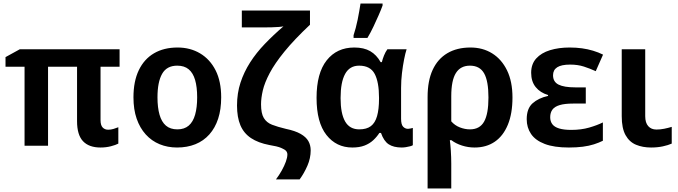

<svg xmlns="http://www.w3.org/2000/svg" viewBox="-20 -819 3813 1079"><path d="M588 -90Q603 -90 618 -94.5Q633 -99 645 -104V-12Q630 -4 603 3Q576 10 545 10Q480 10 446.5 -25.5Q413 -61 413 -138V-444H250V0H118V-444H11V-498L91 -542H652V-444H545V-144Q545 -115 557 -102.5Q569 -90 588 -90Z M1223 -272Q1223 -204 1206 -152Q1189 -100 1156.5 -63.5Q1124 -27 1078 -8.5Q1032 10 975 10Q922 10 877 -8.5Q832 -27 799 -63.5Q766 -100 748 -152Q730 -204 730 -272Q730 -362 760 -424.5Q790 -487 845.5 -519.5Q901 -552 978 -552Q1049 -552 1104.5 -519Q1160 -486 1191.5 -424Q1223 -362 1223 -272ZM865 -272Q865 -215 876.5 -174.5Q888 -134 912.5 -113Q937 -92 977 -92Q1016 -92 1040.5 -113Q1065 -134 1076.5 -174.5Q1088 -215 1088 -272Q1088 -330 1076.5 -369.5Q1065 -409 1040.5 -429.5Q1016 -450 976 -450Q917 -450 891 -404Q865 -358 865 -272Z M1726 26Q1726 70 1707.5 112.5Q1689 155 1664 189H1531Q1549 165 1563.5 139Q1578 113 1586.5 89.5Q1595 66 1595 49Q1595 38 1588 29.5Q1581 21 1559.5 12Q1538 3 1494 -4Q1431 -16 1390.5 -43Q1350 -70 1331 -115Q1312 -160 1312 -226Q1312 -295 1331.5 -354.5Q1351 -414 1385.5 -468Q1420 -522 1468 -572Q1516 -622 1573 -671Q1565 -669 1546.5 -667.5Q1528 -666 1506.5 -665.5Q1485 -665 1466 -665H1339V-760H1722V-680Q1633 -596 1578.5 -529Q1524 -462 1495.5 -408Q1467 -354 1457 -311Q1447 -268 1447 -233Q1447 -182 1462.5 -156Q1478 -130 1509 -118Q1540 -106 1586 -95Q1639 -84 1669.5 -66.5Q1700 -49 1713 -26Q1726 -3 1726 26Z M1999 -92Q2040 -92 2064 -110Q2088 -128 2099 -166.5Q2110 -205 2110 -264V-270Q2110 -358 2085.5 -404Q2061 -450 1998 -450Q1945 -450 1919.5 -403.5Q1894 -357 1894 -268Q1894 -181 1919.5 -136.5Q1945 -92 1999 -92ZM1960 10Q1870 10 1814.5 -60.5Q1759 -131 1759 -269Q1759 -408 1816 -480Q1873 -552 1971 -552Q2025 -552 2060.5 -531.5Q2096 -511 2119 -470H2126Q2130 -487 2138 -507Q2146 -527 2157 -542H2265Q2258 -521 2251 -485.5Q2244 -450 2239 -408.5Q2234 -367 2234 -325V-152Q2234 -119 2245.5 -107Q2257 -95 2273 -95Q2279 -95 2287.5 -97Q2296 -99 2300 -100V-3Q2296 0 2285 3Q2274 6 2261 8Q2248 10 2238 10Q2192 10 2164.5 -8Q2137 -26 2121 -72H2112Q2098 -50 2077.5 -31Q2057 -12 2028.5 -1Q2000 10 1960 10ZM1967 -621Q1973 -639 1979 -661.5Q1985 -684 1990 -708.5Q1995 -733 1999 -756.5Q2003 -780 2006 -799H2130V-788Q2121 -763 2107.5 -732.5Q2094 -702 2078.5 -669Q2063 -636 2045 -606H1967Z M2860 -271Q2860 -181 2834 -118Q2808 -55 2760.5 -22.5Q2713 10 2647 10Q2611 10 2576.5 -1Q2542 -12 2517 -31H2508Q2511 -10 2513.5 27Q2516 64 2516 101V240H2383V-274Q2383 -365 2411.5 -426.5Q2440 -488 2494 -520Q2548 -552 2624 -552Q2693 -552 2746 -519Q2799 -486 2829.5 -423.5Q2860 -361 2860 -271ZM2621 -450Q2568 -450 2542 -408.5Q2516 -367 2516 -278V-137Q2536 -114 2564.5 -103Q2593 -92 2621 -92Q2676 -92 2700.5 -135.5Q2725 -179 2725 -271Q2725 -364 2700.5 -407Q2676 -450 2621 -450Z M3272 -328V-237H3201Q3154 -237 3125.5 -228.5Q3097 -220 3084.5 -203Q3072 -186 3072 -160Q3072 -137 3084 -121Q3096 -105 3122.5 -97Q3149 -89 3190 -89Q3246 -89 3291 -102Q3336 -115 3368 -131V-28Q3346 -17 3318 -8Q3290 1 3255 5.5Q3220 10 3177 10Q3094 10 3041.5 -10Q2989 -30 2964.5 -66Q2940 -102 2940 -149Q2940 -209 2973 -238.5Q3006 -268 3060 -280V-285Q3016 -298 2990.5 -329.5Q2965 -361 2965 -410Q2965 -459 2993.5 -490.5Q3022 -522 3071 -537Q3120 -552 3181 -552Q3218 -552 3250.5 -547.5Q3283 -543 3313 -534Q3343 -525 3369 -512L3328 -419Q3295 -434 3261 -445Q3227 -456 3184 -456Q3135 -456 3111.5 -441Q3088 -426 3088 -396Q3088 -359 3119 -343.5Q3150 -328 3213 -328Z M3606 -166Q3606 -129 3623 -110Q3640 -91 3669 -91Q3691 -91 3713 -95.5Q3735 -100 3755 -106V-12Q3735 -3 3705 3.5Q3675 10 3639 10Q3592 10 3554.5 -5.5Q3517 -21 3495.5 -59.5Q3474 -98 3474 -166V-542H3606Z"/></svg>

Font: Noto Sans Display SemiBold
Style: Regular
Weight: 600
Designer: Monotype Design Team
Foundry: Monotype Imaging Inc.
Version: Version 2.003